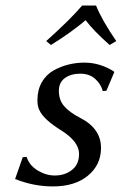

<svg xmlns="http://www.w3.org/2000/svg" viewBox="-20 -666 441 696"><path d="M62.5 -96.2 76.7 -97.2Q85.9 -66.9 116.2 -48.3Q146.5 -29.8 178.7 -29.8Q214.8 -29.8 240.7 -49.8Q266.6 -69.8 266.6 -108.4Q266.6 -152.8 201.2 -193.8Q139.2 -232.4 123.5 -265.1Q115.2 -280.8 115.7 -303.2Q115.7 -339.8 131.3 -367.4Q147 -395 173.1 -409.9Q199.2 -424.8 227.8 -431.9Q256.3 -439 286.1 -439Q341.8 -439 392.6 -407.2L394 -403.8L365.7 -336.9L352.5 -335.9Q346.2 -360.8 325.2 -379.9Q304.2 -398.9 270.5 -398.9Q237.3 -398.9 215.3 -383.1Q193.4 -367.2 193.4 -336.9Q193.4 -302.7 213.1 -280.5Q232.9 -258.3 270.5 -238.8Q346.2 -200.2 346.2 -129.9Q346.2 -68.4 298.8 -29.3Q251.5 9.8 171.9 9.8Q101.6 9.8 34.7 -17.1ZM328.1 -646Q349.6 -592.8 401.4 -517.1L377.4 -502.9Q317.9 -555.7 290.5 -592.8Q236.8 -547.4 164.6 -502.9L147.5 -517.1Q236.8 -597.2 277.8 -646Z"/></svg>

Font: Linux Biolinum
Style: Italic
Weight: 400
Italic angle: -12°
Designer: Philipp H. Poll
Foundry: Philipp H. Poll
Version: Version 1.1.3 ; ttfautohint (v0.9)